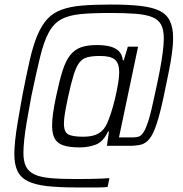

<svg xmlns="http://www.w3.org/2000/svg" viewBox="-20 -716 804 844"><path d="M315 108Q239 108 186.5 102Q134 96 102.5 80.5Q71 65 57 36Q43 7 43 -39Q43 -63 46.5 -97.5Q50 -132 58 -180Q66 -228 78 -294Q96 -387 111 -452.5Q126 -518 145 -562.5Q164 -607 189 -633.5Q214 -660 251 -673.5Q288 -687 340.5 -691.5Q393 -696 466 -696Q544 -696 597 -690Q650 -684 681.5 -668.5Q713 -653 727 -623.5Q741 -594 741 -548Q741 -520 736 -482.5Q731 -445 721.5 -398.5Q712 -352 700 -294Q683 -214 668 -169.5Q653 -125 636.5 -105Q620 -85 599 -80Q578 -75 548 -75H450L459 -138H455Q434 -93 401.5 -80.5Q369 -68 330 -68Q287 -68 260 -76.5Q233 -85 221 -106Q209 -127 209 -164Q209 -188 213.5 -220Q218 -252 227 -294Q241 -361 255 -405Q269 -449 288.5 -473.5Q308 -498 336 -508Q364 -518 405 -518Q438 -518 462.5 -512Q487 -506 502 -491.5Q517 -477 520 -451H524L542 -511H587L503 -112H564Q579 -112 590 -115.5Q601 -119 611.5 -135.5Q622 -152 633.5 -189Q645 -226 659 -294Q673 -356 682 -403.5Q691 -451 695.5 -486.5Q700 -522 700 -547Q700 -586 688 -608Q676 -630 648.5 -641Q621 -652 575.5 -655.5Q530 -659 464 -659Q385 -659 333.5 -654Q282 -649 249 -631Q216 -613 194.5 -573.5Q173 -534 156.5 -466.5Q140 -399 118 -294Q106 -230 98 -183Q90 -136 86.5 -102Q83 -68 83 -44Q83 -6 94.5 16.5Q106 39 132 51Q158 63 202.5 67Q247 71 313 71Q348 71 377 70.5Q406 70 427.5 69Q449 68 461 67L453 106Q443 107 433 107.5Q423 108 409 108Q395 108 372.5 108Q350 108 315 108ZM346 -115Q388 -115 412.5 -129Q437 -143 451 -174Q459 -192 468.5 -221Q478 -250 486 -284Q494 -318 499 -348.5Q504 -379 504 -398Q504 -438 485 -454Q466 -470 420 -470Q387 -470 365 -464.5Q343 -459 329 -441Q315 -423 304 -387.5Q293 -352 280 -293Q271 -251 266 -222Q261 -193 261 -173Q261 -135 280.5 -125Q300 -115 346 -115Z"/></svg>

Font: Saira SemiCondensed Light
Style: Italic
Weight: 300
Width: 4
Italic angle: -12°
Designer: Hector Gatti with collaboration of the Omnibus-Type team
Foundry: Omnibus-Type
Version: Version 1.101